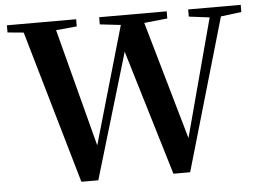

<svg xmlns="http://www.w3.org/2000/svg" viewBox="-52 -809 1195 881"><g transform="rotate(-5 545.5 -368.5)"><path d="M845 -708 940 -696 795 -153 639 -697 746 -708V-741H435V-708L531 -697L375 -156L233 -699L329 -708V-741H10V-708L84 -701L288 4H366L538 -573L712 4H789L992 -696L1087 -708V-741H845Z"/></g></svg>

Font: Noto Serif CJK KR
Style: Bold
Weight: 700
Designer: Ryoko NISHIZUKA 西塚涼子 (kana & ideographs); Frank Grießhammer (Latin, Greek & Cyrillic); Wenlong ZHANG 张文龙 (bopomofo); San
Foundry: Adobe
Version: Version 2.001;hotconv 1.1.0;makeotfexe 2.6.0